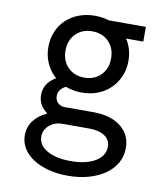

<svg xmlns="http://www.w3.org/2000/svg" viewBox="-85 -619 769 899"><g transform="rotate(10 300.0 -170.0)"><path d="M455.8 -444V-470H537.4V-540H324.2ZM261.4 -251.2Q193 -251.2 151.2 -221Q109.4 -190.8 109.4 -141Q109.4 -116 120.6 -95.9Q131.8 -75.8 151.2 -62.6V-58.5Q112.6 -42.2 89.9 -11.9Q67.2 18.4 67.2 58.2Q67.2 91.2 84.1 119.1Q101 147 131.7 167.1Q162.3 187.3 204.8 198.6Q247.3 210 297.4 210Q352 210 397.1 197.1Q442.2 184.2 474.8 161.2Q507.4 138.2 525.5 106.3Q543.6 74.5 543.6 35.8Q543.6 -28.4 495.2 -66.2Q446.9 -104 364.4 -104H229.4Q208.6 -104 195.5 -116.5Q182.4 -129 182.4 -148.8Q182.4 -175.4 206.5 -192.3Q230.6 -209.2 270 -209.2L266.8 -225.4L264.6 -235.8ZM231.2 -25.2H358.4Q406.6 -25.2 433.1 -6.8Q459.6 11.6 459.6 44.2Q459.6 87.6 416 113.8Q372.4 140 299.3 140Q229 140 186.6 115.6Q144.2 91.2 144.2 50.2Q144.2 34.4 150.8 20.7Q157.4 7 169.3 -3.3Q181.2 -13.6 196.8 -19.4Q212.5 -25.2 231.2 -25.2ZM104 -368.7Q104 -328.8 118.4 -295.2Q132.8 -261.6 158.2 -236.8Q183.6 -212.1 218.8 -198.4Q254 -184.8 294.4 -184.8Q335.4 -184.8 370.4 -198.4Q405.5 -212.1 430.7 -236.8Q456 -261.6 470.4 -295.2Q484.8 -328.9 484.8 -368.6Q484.8 -408.4 470.7 -441.7Q456.6 -475 431.3 -499.1Q406.1 -523.3 371 -536.6Q336 -550 294.6 -550Q253.2 -550 218 -536.6Q182.8 -523.2 157.5 -499.1Q132.2 -475 118.1 -441.8Q104 -408.5 104 -368.7ZM294.3 -256Q246.2 -256 216.1 -286.5Q186 -317.1 186 -365.9Q186 -414.8 216.2 -445.4Q246.4 -476 294.5 -476Q342.6 -476 372.7 -445.5Q402.8 -414.9 402.8 -366.1Q402.8 -317.2 372.6 -286.6Q342.4 -256 294.3 -256Z"/></g></svg>

Font: CommitMonoV143 ExtLt
Style: Regular
Weight: 200
Monospace: yes
Designer: Eigil Nikolajsen
Foundry: Eigil Nikolajsen
Version: Version 1.143